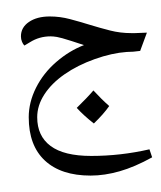

<svg xmlns="http://www.w3.org/2000/svg" viewBox="-20 -450 676 806"><path d="M192.4 -297.4Q145 -297.4 106 -272.9L82.5 -258.8Q76.7 -264.2 72.3 -274.7Q67.9 -285.2 67.9 -297.4Q67.9 -335 101.6 -357.9Q135.3 -380.9 189 -380.9Q231.9 -380.9 273.4 -369.9Q314.9 -358.9 356.9 -345.9Q398.9 -333 441.9 -322Q484.9 -311 531.2 -311H546.9L596.7 -313L568.4 -236.3Q538.6 -231.9 512.2 -231.9Q449.7 -227.5 377.7 -201.9Q305.7 -176.3 251 -138.2Q196.3 -100.1 166.3 -53.7Q136.2 -7.3 136.2 42Q136.2 121.1 192.4 162.8Q248.5 204.6 362.8 204.6Q486.3 204.6 607.4 176.8L618.7 210.4Q545.4 251 482.2 269Q418.9 287.1 360.4 287.1Q236.3 287.1 168.5 224.1Q100.6 161.1 100.6 42Q100.6 -20.5 131.3 -81.8Q162.1 -143.1 216.3 -189.9Q270.5 -236.8 332.5 -260.7Q326.2 -263.2 280.3 -277.8Q234.4 -292.5 218.8 -294.9Q203.1 -297.4 192.4 -297.4ZM341.8 -429.7ZM62.5 262.2ZM371.6 2.9ZM345.7 335.9ZM438.5 -4.9Q415 28.8 374 68.4Q331.1 34.7 302.2 2.9Q347.2 -41 372.1 -70.3Q406.7 -32.7 438.5 -4.9ZM371.6 2.9ZM372.1 -80.1ZM374 78.1ZM372.1 -94.7Z"/></svg>

Font: Noto Naskh Arabic
Style: Regular
Weight: 400
Designer: Monotype Design team
Foundry: Monotype Imaging Inc.
Version: Version 1.01